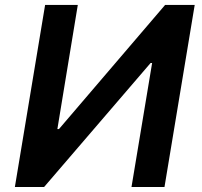

<svg xmlns="http://www.w3.org/2000/svg" viewBox="-20 -747 808 767"><path d="M39.4 0 160.2 -727.3H290.8L209.2 -231.5H215.6L639.6 -727.3H757.8L637.1 0H505.3L587.7 -495.4H581.7L156.2 0Z"/></svg>

Font: Inter P Semi Bold
Style: Italic
Weight: 600
Italic angle: 9.39999°
Designer: Rasmus Andersson
Foundry: rsms
Version: Version 3.018;git-588b23468